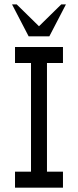

<svg xmlns="http://www.w3.org/2000/svg" viewBox="-20 -860 357 880"><path d="M268.6 0H48.8V-73.2H122.1V-571.3H48.8V-644.5H268.6V-571.3H195.3V-73.2H268.6ZM206.1 -693.4H111.3L35.2 -839.8H56.6L158.7 -739.7L260.7 -839.8H282.2Z"/></svg>

Font: Catrinity
Style: Regular
Weight: 400
Designer: Alexander Lange
Foundry: High-Logic / Made with FontCreator
Version: Version 2.090;May 20, 2024;FontCreator 15.0.0.2974 64-bit